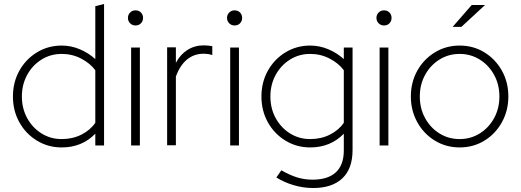

<svg xmlns="http://www.w3.org/2000/svg" viewBox="-20 -731 2620 965"><path d="M290 10Q222 10 166 -24Q110 -58 77.5 -116Q45 -174 45 -246Q45 -318 77.5 -376Q110 -434 166 -468Q222 -502 290 -502Q337 -502 381 -483.5Q425 -465 459 -434V-700L503 -711V0H459V-59Q392 10 290 10ZM290 -32Q345 -32 389.5 -54.5Q434 -77 459 -114V-378Q433 -413 388 -436.5Q343 -460 290 -460Q234 -460 188.5 -431.5Q143 -403 116.5 -354.5Q90 -306 90 -246Q90 -186 116.5 -137.5Q143 -89 188.5 -60.5Q234 -32 290 -32Z M639 0V-492H683V0ZM661 -603Q645 -603 634 -614Q623 -625 623 -641Q623 -657 634 -668Q645 -679 661 -679Q678 -679 688.5 -668Q699 -657 699 -641Q699 -625 688.5 -614Q678 -603 661 -603Z M820 -1V-493H864V-415Q885 -456 921.5 -479.5Q958 -503 1004 -503Q1024 -503 1047 -499V-454Q1036 -458 1025 -459.5Q1014 -461 1004 -461Q955 -461 919.5 -431.5Q884 -402 864 -346V-1Z M1137 0V-492H1181V0ZM1159 -603Q1143 -603 1132 -614Q1121 -625 1121 -641Q1121 -657 1132 -668Q1143 -679 1159 -679Q1176 -679 1186.5 -668Q1197 -657 1197 -641Q1197 -625 1186.5 -614Q1176 -603 1159 -603Z M1554 214Q1505 214 1457 200Q1409 186 1369 161L1394 125Q1438 150 1474.5 161Q1511 172 1551 172Q1628 172 1668 135Q1708 98 1708 25V-59Q1641 10 1539 10Q1471 10 1415 -24Q1359 -58 1326.5 -116Q1294 -174 1294 -246Q1294 -318 1326.5 -376Q1359 -434 1415 -468Q1471 -502 1539 -502Q1586 -502 1630 -483.5Q1674 -465 1708 -434V-492H1752V23Q1752 117 1700.5 165.5Q1649 214 1554 214ZM1539 -32Q1594 -32 1638.5 -54.5Q1683 -77 1708 -114V-378Q1682 -413 1637 -436.5Q1592 -460 1539 -460Q1483 -460 1437.5 -431.5Q1392 -403 1365.5 -354.5Q1339 -306 1339 -246Q1339 -186 1365.5 -137.5Q1392 -89 1437.5 -60.5Q1483 -32 1539 -32Z M1888 0V-492H1932V0ZM1910 -603Q1894 -603 1883 -614Q1872 -625 1872 -641Q1872 -657 1883 -668Q1894 -679 1910 -679Q1927 -679 1937.5 -668Q1948 -657 1948 -641Q1948 -625 1937.5 -614Q1927 -603 1910 -603Z M2290 10Q2222 10 2166 -24Q2110 -58 2077.5 -116.5Q2045 -175 2045 -246Q2045 -318 2077.5 -376Q2110 -434 2166 -468Q2222 -502 2290 -502Q2359 -502 2414.5 -468Q2470 -434 2502.5 -376Q2535 -318 2535 -246Q2535 -175 2502.5 -116.5Q2470 -58 2414.5 -24Q2359 10 2290 10ZM2290 -32Q2346 -32 2391.5 -60.5Q2437 -89 2463.5 -137.5Q2490 -186 2490 -246Q2490 -306 2463.5 -354.5Q2437 -403 2391.5 -431.5Q2346 -460 2290 -460Q2234 -460 2188.5 -431.5Q2143 -403 2116.5 -354.5Q2090 -306 2090 -246Q2090 -186 2116.5 -137.5Q2143 -89 2188.5 -60.5Q2234 -32 2290 -32ZM2255 -596 2351 -706H2418L2299 -596Z"/></svg>

Font: Red Hat Display VF
Style: Regular
Weight: 300
Designer: Pentagram, MCKL
Foundry: Pentagram, MCKL
Version: Version 1.023